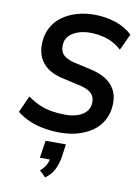

<svg xmlns="http://www.w3.org/2000/svg" viewBox="-107 -799 840 1162"><g transform="rotate(10 313.0 -218.0)"><path d="M295 10Q244 10 195.5 1.5Q147 -7 104.5 -25.5Q62 -44 29 -71L75 -173Q109 -148 147 -131.5Q185 -115 225 -108.5Q265 -102 307 -102Q352 -102 385 -114Q418 -126 436.5 -148Q455 -170 456 -199Q458 -224 448 -242.5Q438 -261 415.5 -273.5Q393 -286 354 -294L248 -318Q169 -337 130 -385.5Q91 -434 95 -510Q98 -562 120.5 -603Q143 -644 182 -672Q221 -700 271 -714.5Q321 -729 377 -729Q444 -729 505.5 -709.5Q567 -690 612 -648L565 -547Q525 -585 474.5 -601Q424 -617 372 -617Q329 -617 294.5 -604.5Q260 -592 240.5 -569.5Q221 -547 220 -516Q218 -477 238.5 -456Q259 -435 305 -423L412 -399Q501 -379 543 -331Q585 -283 581 -210Q578 -156 555 -114.5Q532 -73 492.5 -45.5Q453 -18 403 -4Q353 10 295 10ZM254 293 216 256Q241 235 252 213Q263 191 266 165L288 181H202L218 74H343L332 154Q324 198 307.5 231.5Q291 265 254 293Z"/></g></svg>

Font: Nunitoga
Style: Bold Italic
Weight: 700
Italic angle: -9°
Designer: Vernon Adams
Foundry: Vernon Adams
Version: Version 1.0